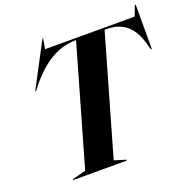

<svg xmlns="http://www.w3.org/2000/svg" viewBox="-135 -900 1018 1031"><g transform="rotate(-20 374.0 -385.0)"><path d="M82 -518H88L105 -541C189 -646 278 -700 377 -701H382L188 -25L111 -5L110 0H417V-5L351 -25L545 -701H551C659 -701 709 -644 736 -541L742 -518H748V-770H743L721 -712H209L219 -770H215Z"/></g></svg>

Font: Nyght Serif Bold Italic
Style: Regular
Weight: 700
Italic angle: -16°
Designer: Maksym Kobuzan
Version: Version 0.410;Glyphs 3.1.2 (3151)